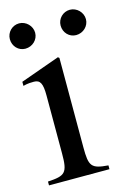

<svg xmlns="http://www.w3.org/2000/svg" viewBox="-110 -674 498 727"><g transform="rotate(-15 139.0 -311.0)"><path d="M288 -572C288 -599 265 -622 238 -622C211 -622 189 -600 189 -573C189 -545 210 -523 237 -523C265 -523 288 -545 288 -572ZM89 -572C89 -599 66 -622 39 -622C12 -622 -10 -600 -10 -573C-10 -545 11 -523 38 -523C66 -523 89 -545 89 -572ZM227 0V-15C161 -20 153 -31 153 -105V-456L148 -460L-6 -405V-389C12 -394 27 -394 36 -394C61 -394 69 -378 69 -331V-104C69 -28 59 -19 -10 -15V0Z"/></g></svg>

Font: STIX Math
Style: Regular
Weight: 400
Designer: MicroPress Inc., with final additions and corrections provided by Coen Hoffman, Elsevier (retired)
Version: Version 1.1.0